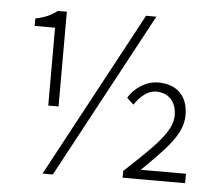

<svg xmlns="http://www.w3.org/2000/svg" viewBox="-53 -800 982 872"><g transform="rotate(5 438.0 -364.5)"><path d="M171 -297H218V-729H177C150 -708 122 -695 78 -686V-652H171ZM172 13H219L625 -742H578ZM536 0H821V-43H615C722 -149 796 -219 796 -308C796 -399 741 -445 660 -445C604 -445 552 -409 525 -364L556 -335C580 -372 615 -403 654 -403C711 -403 747 -364 747 -303C747 -231 679 -164 536 -31Z"/></g></svg>

Font: Noto Sans SC Light
Style: Regular
Weight: 300
Designer: Ryoko NISHIZUKA 西塚涼子 (kana, bopomofo & ideographs); Paul D. Hunt (Latin, Greek & Cyrillic); Sandoll Communications 산돌커뮤니
Foundry: Adobe
Version: Version 2.004;hotconv 1.0.118;makeotfexe 2.5.65603